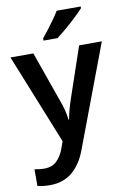

<svg xmlns="http://www.w3.org/2000/svg" viewBox="-106 -829 760 1132"><g transform="rotate(-10 273.5 -263.0)"><path d="M0 -542H137L245 -236Q256 -207 263 -179Q270 -151 273 -122H277Q281 -147 289 -177Q297 -207 307 -236L411 -542H547L316 72Q285 153 231.5 196.5Q178 240 100 240Q75 240 57 237.5Q39 235 25 232V132Q36 134 51.5 136Q67 138 84 138Q131 138 158.5 110.5Q186 83 201 42L217 -2ZM460 -756Q444 -738 413.5 -709Q383 -680 350 -652Q317 -624 293 -606H209V-619Q224 -637 244 -663Q264 -689 283.5 -716.5Q303 -744 316 -766H460Z"/></g></svg>

Font: Noto Sans SemiBold
Style: Regular
Weight: 600
Designer: Monotype Design Team
Foundry: Monotype Imaging Inc.
Version: Version 2.007